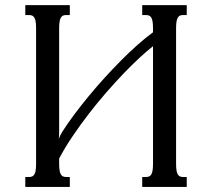

<svg xmlns="http://www.w3.org/2000/svg" viewBox="-20 -736 835 756"><path d="M212.9 -91.3Q212.9 -75.2 214.6 -64.9Q216.3 -54.7 219.7 -49.1Q223.1 -43.5 228.3 -41.3Q233.4 -39.1 240.7 -39.1H255.4H254.9V0H79.6V-39.1H94.2Q101.6 -39.1 106.7 -41.3Q111.8 -43.5 115.2 -49.1Q118.7 -54.7 120.4 -64.9Q122.1 -75.2 122.1 -91.3V-624.5Q122.1 -640.6 120.4 -650.9Q118.7 -661.1 115.2 -666.7Q111.8 -672.4 106.7 -674.6Q101.6 -676.8 94.2 -676.8H79.6V-715.8H254.9V-676.8H255.4H240.7Q233.4 -676.8 228.3 -674.6Q223.1 -672.4 219.7 -666.7Q216.3 -661.1 214.6 -650.9Q212.9 -640.6 212.9 -624.5V-219.7Q212.9 -212.9 212.6 -204.1Q212.4 -195.3 211.4 -187Q212.9 -193.8 217.3 -202.9Q221.7 -211.9 225.6 -217.8Q246.6 -250.5 273.4 -286.4Q300.3 -322.3 330.3 -358.6Q360.4 -395 392.8 -430.7Q425.3 -466.3 457.8 -499Q490.2 -531.7 522 -559.8Q553.7 -587.9 582.5 -608.9V-624.5Q582.5 -640.6 580.8 -650.9Q579.1 -661.1 575.7 -666.7Q572.3 -672.4 567.1 -674.6Q562 -676.8 554.7 -676.8H540V-715.8H715.3V-676.8H715.8H701.2Q693.8 -676.8 688.7 -674.6Q683.6 -672.4 680.2 -666.7Q676.8 -661.1 675 -650.9Q673.3 -640.6 673.3 -624.5V-91.3Q673.3 -75.2 675 -64.9Q676.8 -54.7 680.2 -49.1Q683.6 -43.5 688.7 -41.3Q693.8 -39.1 701.2 -39.1H715.8H715.3V0H540V-39.1H554.7Q562 -39.1 567.1 -41.3Q572.3 -43.5 575.7 -49.1Q579.1 -54.7 580.8 -64.9Q582.5 -75.2 582.5 -91.3V-554.2Q560.1 -536.6 530.3 -509.3Q500.5 -481.9 467 -447Q433.6 -412.1 398.4 -371.8Q363.3 -331.5 329.8 -288.1Q296.4 -244.6 266.1 -200Q235.8 -155.3 212.9 -111.8Z"/></svg>

Font: Arian AMU Serif
Style: Regular
Weight: 400
Designer: Ruben Hakobyan (Tarumian)
Foundry: Ruben Hakobyan (Tarumian)
Version: Version 1.002